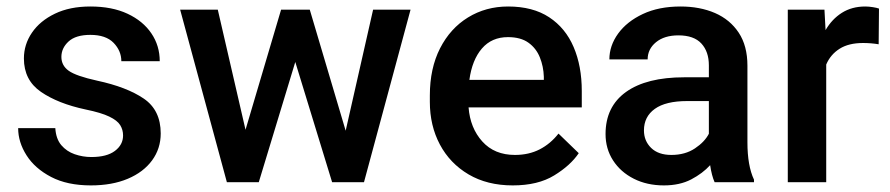

<svg xmlns="http://www.w3.org/2000/svg" viewBox="-20 -558 2725 588"><path d="M356.9 -143.1Q356.9 -160.6 348.1 -174.8Q339.4 -189 314.7 -200.9Q290 -212.9 242.2 -222.7Q157.7 -240.7 105.5 -276.6Q53.2 -312.5 53.2 -378.9Q53.2 -421.9 77.9 -458Q102.5 -494.1 148.2 -516.1Q193.8 -538.1 256.8 -538.1Q323.2 -538.1 370.6 -515.9Q418 -493.7 443.6 -455.8Q469.2 -418 469.2 -370.6H351.6Q351.6 -402.3 327.9 -426.8Q304.2 -451.2 256.8 -451.2Q211.9 -451.2 189.9 -430.9Q168 -410.6 168 -383.8Q168 -357.4 190.4 -341.3Q212.9 -325.2 277.3 -311Q368.2 -291.5 420.2 -256.1Q472.2 -220.7 472.2 -149.4Q472.2 -103 445.8 -66.9Q419.4 -30.8 371.3 -10.5Q323.2 9.8 258.3 9.8Q186 9.8 136.5 -16.1Q86.9 -42 61.3 -82.3Q35.6 -122.6 35.6 -165.5H149.4Q151.4 -132.8 167.7 -113.5Q184.1 -94.2 208.7 -85.7Q233.4 -77.1 259.8 -77.1Q307.1 -77.1 332 -95.9Q356.9 -114.7 356.9 -143.1Z M647 -528.3 731.9 -160.6 840.8 -528.3H928.7L1038.6 -157.7L1122.6 -528.3H1237.3L1094.7 0H997.1L884.3 -368.2L772.5 0H674.8L531.7 -528.3Z M1550.3 9.8Q1472.2 9.8 1415 -23.9Q1357.9 -57.6 1327.1 -115.5Q1296.4 -173.3 1296.4 -246.1V-265.6Q1296.4 -348.6 1327.6 -409.9Q1358.9 -471.2 1413.3 -504.6Q1467.8 -538.1 1536.1 -538.1Q1611.8 -538.1 1661.9 -505.1Q1711.9 -472.2 1736.8 -413.8Q1761.7 -355.5 1761.7 -279.3V-229H1415Q1419.9 -166 1457 -124.8Q1494.1 -83.5 1557.1 -83.5Q1599.6 -83.5 1632.8 -100.6Q1666 -117.7 1690.4 -148.9L1752.4 -88.9Q1727.1 -51.3 1677.2 -20.8Q1627.4 9.8 1550.3 9.8ZM1535.6 -444.3Q1485.8 -444.3 1455.8 -409.4Q1425.8 -374.5 1417.5 -313.5H1645.5V-322.8Q1644.5 -354.5 1633.3 -382.3Q1622.1 -410.2 1598.4 -427.2Q1574.7 -444.3 1535.6 -444.3Z M2168.5 0Q2159.7 -19.5 2154.8 -52.2Q2131.8 -26.9 2096.7 -8.5Q2061.5 9.8 2013.2 9.8Q1961.4 9.8 1920.9 -10.7Q1880.4 -31.2 1857.4 -66.9Q1834.5 -102.5 1834.5 -147.5Q1834.5 -231.4 1897.2 -276.4Q1960 -321.3 2075.7 -321.3H2150.9V-357.9Q2150.9 -399.9 2127.9 -424.8Q2105 -449.7 2057.6 -449.7Q2014.6 -449.7 1989 -428.7Q1963.4 -407.7 1963.4 -376H1846.2Q1846.2 -418 1873 -455.1Q1899.9 -492.2 1948.7 -515.1Q1997.6 -538.1 2064 -538.1Q2123.5 -538.1 2169.7 -518.1Q2215.8 -498 2242.4 -457.8Q2269 -417.5 2269 -356.9V-122.1Q2269 -50.3 2289.1 -7.8V0ZM2036.1 -83.5Q2078.1 -83.5 2108.2 -103.5Q2138.2 -123.5 2150.9 -148.4V-248.5H2084.5Q2018.6 -248.5 1985.4 -224.6Q1952.1 -200.7 1952.1 -158.7Q1952.1 -126.5 1974.1 -105Q1996.1 -83.5 2036.1 -83.5Z M2671.9 -531.7 2670.9 -422.4Q2647.5 -426.3 2623 -426.3Q2579.1 -426.3 2551.3 -408.7Q2523.4 -391.1 2510.3 -360.4V0H2392.6V-528.3H2504.9L2508.3 -465.8Q2527.8 -499.5 2558.3 -518.8Q2588.9 -538.1 2629.9 -538.1Q2640.6 -538.1 2653.1 -536.1Q2665.5 -534.2 2671.9 -531.7Z"/></svg>

Font: Vazirmatn FD Medium
Style: Regular
Weight: 500
Designer: Saber Rastikerdar
Foundry: Saber Rastikerdar
Version: Version 33.003